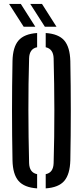

<svg xmlns="http://www.w3.org/2000/svg" viewBox="-20 -980 434 1006"><path d="M174.5 7Q107 2.5 77 -32.2Q47 -67 45.5 -140Q40.5 -400 45.5 -660Q47 -733 77 -767.8Q107 -802.5 174.5 -807V-732.5Q134 -724.5 132.5 -674.5Q128.5 -542.5 128.8 -401.8Q129 -261 132.5 -125.5Q134 -75.5 174.5 -67.5ZM219.5 7V-67.5Q259.5 -75 261 -125.5Q265 -261 264.8 -401.8Q264.5 -542.5 261 -674.5Q259.5 -723.5 219.5 -732.5V-807Q287 -802.5 316.8 -767.8Q346.5 -733 348.5 -660Q353.5 -399.5 348.5 -140Q346.5 -67 316.8 -32.2Q287 2.5 219.5 7ZM104 -840 27.5 -959.5H89L165 -840ZM215 -840 138.5 -959.5H200L276 -840Z"/></svg>

Font: Big Shoulders Stencil Display SemiBold
Style: Regular
Weight: 600
Designer: Patric King
Foundry: XO Type Co
Version: Version 1.000